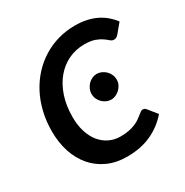

<svg xmlns="http://www.w3.org/2000/svg" viewBox="-169 -869 979 1015"><g transform="rotate(-30 320.5 -361.5)"><path d="M40.5 0ZM342.5 -102C318.2 -102 295.7 -106.9 275 -116.8C254.3 -126.6 236.4 -140.8 221.2 -159.2C206.1 -177.8 194.2 -200.3 185.8 -227C177.2 -253.7 173 -283.8 173 -317.5C173 -363.8 179.2 -405.6 191.8 -442.8C204.2 -479.9 221.5 -511.7 243.5 -538C265.5 -564.3 291.4 -584.6 321.2 -598.8C351.1 -612.9 383.3 -620 418 -620C444.3 -620 465.6 -617 481.8 -611C497.9 -605 511.1 -598.4 521.2 -591.2C531.4 -584.1 539.8 -577.5 546.5 -571.5C553.2 -565.5 560.2 -562.5 567.5 -562.5C574.2 -562.5 579.8 -564 584.2 -567C588.8 -570 592.7 -573.5 596 -577.5L641 -631.5C629.7 -646.5 616.9 -660.1 602.8 -672.2C588.6 -684.4 572.8 -694.8 555.2 -703.5C537.8 -712.2 518.2 -718.9 496.5 -723.8C474.8 -728.6 450.8 -731 424.5 -731C388.8 -731 354.6 -726.3 321.8 -717C288.9 -707.7 258.2 -694.2 229.8 -676.5C201.2 -658.8 175.4 -637.5 152.2 -612.5C129.1 -587.5 109.2 -559.2 92.5 -527.8C75.8 -496.2 63 -461.9 54 -424.8C45 -387.6 40.5 -348.2 40.5 -306.5C40.5 -261.2 46.8 -219.3 59.2 -181C71.8 -142.7 89.9 -109.5 113.8 -81.5C137.6 -53.5 166.8 -31.6 201.5 -15.8C236.2 0.1 275.8 8 320.5 8C375.5 8 424.2 -1.6 466.5 -20.8C508.8 -39.9 545.7 -67.5 577 -103.5L531.5 -160C529.8 -161.7 527.7 -163.3 525 -165C522.3 -166.7 518.8 -167.5 514.5 -167.5C509.8 -167.5 505.2 -165.9 500.5 -162.8C495.8 -159.6 490.5 -155.5 484.5 -150.5C478.5 -145.5 471.6 -140.2 463.8 -134.8C455.9 -129.2 446.3 -124 435 -119C423.7 -114 410.5 -109.9 395.5 -106.8C380.5 -103.6 362.8 -102 342.5 -102ZM474.5 -373C474.5 -384 472.3 -394.3 468 -404C463.7 -413.7 457.9 -422 450.8 -429C443.6 -436 435.3 -441.6 426 -445.8C416.7 -449.9 407 -452 397 -452C387.3 -452 377.9 -449.9 368.8 -445.8C359.6 -441.6 351.5 -435.9 344.5 -428.8C337.5 -421.6 331.8 -413.2 327.5 -403.5C323.2 -393.8 321 -383.7 321 -373C321 -362.3 323.1 -352.3 327.2 -343C331.4 -333.7 337 -325.5 344 -318.5C351 -311.5 359.1 -305.9 368.2 -301.8C377.4 -297.6 386.8 -295.5 396.5 -295.5C406.5 -295.5 416.2 -297.6 425.5 -301.8C434.8 -305.9 443.1 -311.5 450.2 -318.5C457.4 -325.5 463.2 -333.7 467.8 -343C472.2 -352.3 474.5 -362.3 474.5 -373Z"/></g></svg>

Font: Lato
Style: Bold Italic
Weight: 700
Italic angle: -7°
Designer: Lukasz Dziedzic
Foundry: tyPoland Lukasz Dziedzic
Version: Version 2.007; 2014-02-27